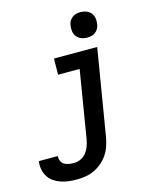

<svg xmlns="http://www.w3.org/2000/svg" viewBox="-208 -844 947 1162"><g transform="rotate(-15 265.5 -263.5)"><path d="M128 223Q102 223 76.5 220Q51 217 27.5 209Q4 201 -16 187Q-36 173 -48.5 153Q-61 133 -66 108Q-71 83 -67 57V56H52Q50 72 56.5 86.5Q63 101 75.5 109Q88 117 104.5 119.5Q121 122 137 122Q158 122 178.5 112.5Q199 103 213 85.5Q227 68 234.5 47.5Q242 27 246 6L316 -419H181L182 -520H453L363 23Q358 50 349 76.5Q340 103 324 127Q308 151 285 170.5Q262 190 236 202Q210 214 182.5 218.5Q155 223 128 223ZM409 -590Q390 -590 373 -597Q356 -604 344.5 -618Q333 -632 330.5 -651Q328 -670 331 -689Q333 -703 340 -715Q347 -727 358.5 -735.5Q370 -744 383 -747Q396 -750 410 -750Q429 -750 446.5 -743Q464 -736 475 -722Q486 -708 489 -689Q492 -670 488 -651Q486 -637 479 -625Q472 -613 460.5 -604.5Q449 -596 436 -593Q423 -590 409 -590Z"/></g></svg>

Font: Iosevka Extended Oblique
Style: Bold
Weight: 700
Width: 7
Italic angle: -9°
Monospace: yes
Designer: Belleve Invis
Foundry: Belleve Invis
Version: Version 32.5.0; ttfautohint (v1.8.4)